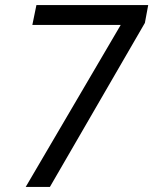

<svg xmlns="http://www.w3.org/2000/svg" viewBox="-20 -734 602 754"><path d="M176 0H81L454 -636H107L123 -714H562L549 -644L176 0Z"/></svg>

Font: NameLogos Sans
Style: Italic
Weight: 500
Version: Version 0.1